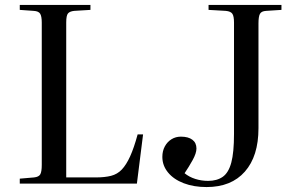

<svg xmlns="http://www.w3.org/2000/svg" viewBox="-20 -743 1194 777"><path d="M60 0V-20L118 -25Q137 -27 143 -37.5Q149 -48 149 -76V-652Q149 -677 142.5 -687.5Q136 -698 116 -699L60 -703V-723H346V-703L280 -699Q262 -697 255 -688.5Q248 -680 248 -652V-25H368Q404 -25 429.5 -31.5Q455 -38 473 -57Q491 -76 506.5 -110Q522 -144 537 -199H559L534 0ZM816 14Q764 14 723.5 -1.5Q683 -17 660 -45Q637 -73 637 -108Q637 -132 647 -150.5Q657 -169 674 -179.5Q691 -190 712 -190Q742 -190 758.5 -177.5Q775 -165 775 -142Q775 -123 759.5 -95Q744 -67 727 -42Q745 -27 770 -19Q795 -11 822 -11Q858 -11 881.5 -27.5Q905 -44 916 -85Q927 -126 927 -201V-652Q927 -677 920.5 -687Q914 -697 894 -699L824 -703V-723H1119V-703L1057 -699Q1038 -698 1032 -687Q1026 -676 1026 -648V-224Q1026 -111 971 -48.5Q916 14 816 14Z"/></svg>

Font: Literata 60pt
Style: Regular
Weight: 400
Designer: Latin by Veronika Burian and Jose Scaglione. Greek by Irene Vlachou. Cyrillic by Vera Evstafieva.
Foundry: TypeTogether
Version: Version 3.002